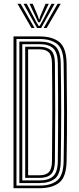

<svg xmlns="http://www.w3.org/2000/svg" viewBox="-20 -992 416 1012"><path d="M51.2 0V-800H188.5Q255.8 -800 292.6 -770.4Q329.5 -740.8 331 -658Q332.8 -536 333.1 -412.9Q333.5 -289.8 331 -142.5Q329.5 -59.8 292.8 -29.9Q256 0 188 0ZM66.8 -13.8H188Q248.8 -13.8 281.4 -40.5Q314 -67.2 315.5 -142.8Q317.8 -272.8 317.8 -397.6Q317.8 -522.5 315.5 -657.8Q314 -734 281 -760.2Q248 -786.5 188.5 -786.5H66.8ZM82 -27.2V-772.8H188.5Q242.2 -772.8 270.6 -748.9Q299 -725 300.2 -657.5Q302.5 -527.2 302.5 -402.6Q302.5 -278 300.2 -143Q299 -74.5 270.1 -50.9Q241.2 -27.2 188 -27.2ZM97.5 -41H188Q237 -41 260.6 -63.5Q284.2 -86 284.8 -142.5Q285.8 -232 286.1 -315Q286.5 -398 286.1 -481.9Q285.8 -565.8 284.8 -658Q284.2 -714 261 -736.6Q237.8 -759.2 188.5 -759.2H97.5ZM112.8 -54.5V-745.5H188.5Q226.5 -745.5 247.6 -727.8Q268.8 -710 269.5 -658Q270.8 -525.5 270.9 -403Q271 -280.5 269.5 -142.5Q268.8 -93.8 249.4 -74.1Q230 -54.5 188 -54.5ZM128.2 -68.2H188Q222 -68.2 237.8 -84.9Q253.5 -101.5 254 -142.5Q255.2 -260 255.6 -383.9Q256 -507.8 254 -658Q253.5 -700 237.2 -716Q221 -732 188.5 -732H128.2ZM72.2 -972H88.8L162 -844.5H146ZM104.2 -972H121L170.5 -877.5L183.8 -855.2H188.5L201.8 -877.5L251.2 -972H268L196.8 -844.5H175.2ZM135.5 -972H152.5L180.8 -904.8L184.8 -889.8H187.5L191.5 -904.8L220.2 -972H237L200.2 -895L190.8 -874.5H181.5L171.8 -895ZM283.5 -972H300L226 -844.5H210.2Z"/></svg>

Font: Big Shoulders Inline Display Medium
Style: Regular
Weight: 500
Designer: Patric King
Foundry: XO Type Co
Version: Version 1.000